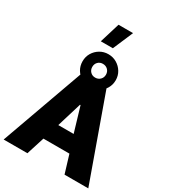

<svg xmlns="http://www.w3.org/2000/svg" viewBox="-278 -1311 1280 1443"><g transform="rotate(30 362.0 -589.5)"><path d="M311.5 -1178.7H437.5L362.8 -1004.4H258.3ZM357.4 -949.2Q397.5 -949.2 430.2 -929.9Q462.9 -910.6 482.4 -878.4Q502 -846.2 502 -806.2Q502 -766.6 482.4 -734.1Q462.9 -701.7 430.2 -682.4Q397.5 -663.1 357.4 -663.1Q317.9 -663.1 285.4 -682.4Q252.9 -701.7 233.6 -734.1Q214.4 -766.6 214.4 -806.2Q214.4 -846.2 233.6 -878.4Q252.9 -910.6 285.4 -929.9Q317.9 -949.2 357.4 -949.2ZM357.4 -865.7Q332 -865.7 315.4 -848.9Q298.8 -832 298.8 -806.2Q298.8 -780.8 315.4 -763.7Q332 -746.6 357.4 -746.6Q383.3 -746.6 400.4 -763.7Q417.5 -780.8 417.5 -806.2Q417.5 -832 400.4 -848.9Q383.3 -865.7 357.4 -865.7ZM250.5 -155.3 201.2 0H-4.9L259.3 -735.8H466.3L729.5 0H523.4L476.1 -155.3ZM361.3 -513.2 296.4 -299.3H429.7L366.2 -513.2Z"/></g></svg>

Font: Estedad-FD Black
Style: Regular
Weight: 900
Designer: Amin Abedi
Version: Version 7.3